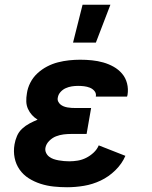

<svg xmlns="http://www.w3.org/2000/svg" viewBox="-20 -779 640 807"><path d="M262 8Q233 8 205 5Q177 2 150.5 -6.5Q124 -15 101 -29.5Q78 -44 62.5 -66Q47 -88 41.5 -115.5Q36 -143 41 -172Q44 -190 51.5 -207.5Q59 -225 73 -238Q87 -251 104 -260Q121 -269 138 -276Q125 -284 114.5 -295.5Q104 -307 97.5 -321.5Q91 -336 90.5 -352.5Q90 -369 93 -386Q96 -409 107.5 -431.5Q119 -454 137.5 -471Q156 -488 178 -499.5Q200 -511 223.5 -517Q247 -523 270.5 -525.5Q294 -528 317 -528Q342 -528 366.5 -525.5Q391 -523 414 -516.5Q437 -510 457.5 -498.5Q478 -487 493 -469.5Q508 -452 514 -428.5Q520 -405 516 -380L514 -373H382L383 -374Q385 -387 377 -396.5Q369 -406 357.5 -410.5Q346 -415 333.5 -416.5Q321 -418 308 -418Q295 -418 282 -416Q269 -414 256.5 -408.5Q244 -403 234.5 -392.5Q225 -382 223 -369Q221 -360 224.5 -352.5Q228 -345 234 -340Q240 -335 247.5 -332Q255 -329 263.5 -327.5Q272 -326 280.5 -325.5Q289 -325 298 -325H363L344 -216H279Q263 -216 247 -214Q231 -212 215.5 -206Q200 -200 187 -187Q174 -174 171 -158Q169 -147 173.5 -137Q178 -127 186.5 -120.5Q195 -114 205 -110.5Q215 -107 226.5 -105Q238 -103 249 -102Q260 -101 271 -101Q289 -101 307 -104Q325 -107 342 -115.5Q359 -124 373.5 -137.5Q388 -151 395 -168L507 -124Q493 -91 465 -63.5Q437 -36 403 -20Q369 -4 333 2Q297 8 262 8ZM287 -600 327 -759H444L383 -600Z"/></svg>

Font: Iosevka HT Extrabold Extended
Style: Italic
Weight: 800
Width: 7
Italic angle: -9°
Monospace: yes
Designer: Belleve Invis
Foundry: Belleve Invis
Version: Version 32.3.0; ttfautohint (v1.8.4)